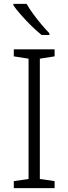

<svg xmlns="http://www.w3.org/2000/svg" viewBox="-20 -968 351 988"><path d="M261 0H51V-36L127 -47V-666L51 -678V-714H261V-678L185 -666V-47L261 -36ZM117 -948Q129 -926 149.5 -898Q170 -870 192.5 -843Q215 -816 234 -797V-788H194Q169 -808 141 -835.5Q113 -863 88.5 -891Q64 -919 49 -940V-948Z"/></svg>

Font: Noto Sans Canadian Aboriginal Light
Style: Regular
Weight: 300
Designer: Monotype Design Team, Typotheque's Kevin King
Foundry: Monotype Imaging Inc.
Version: Version 2.004; ttfautohint (v1.8.4.7-5d5b)